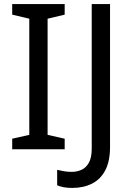

<svg xmlns="http://www.w3.org/2000/svg" viewBox="-20 -734 652 944"><path d="M298 0H40V-52L124 -71V-642L40 -662V-714H298V-662L214 -642V-71L298 -52ZM335 190Q311 190 293 186.5Q275 183 261 177V101Q277 105 295 108Q313 111 333 111Q358 111 380.5 101Q403 91 417 66Q431 41 431 -4V-714H521V-11Q521 58 498 102.5Q475 147 433 168.5Q391 190 335 190Z"/></svg>

Font: Noto Sans Canadian Aboriginal
Style: Regular
Weight: 400
Designer: Monotype Design Team, Typotheque's Kevin King
Foundry: Monotype Imaging Inc.
Version: Version 2.002